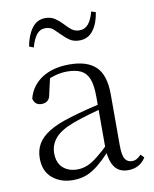

<svg xmlns="http://www.w3.org/2000/svg" viewBox="-86 -826 724 905"><g transform="rotate(-10 275.5 -373.5)"><path d="M190 14Q132 14 92.5 -19Q53 -52 53 -114Q53 -152 70 -182Q87 -212 125.5 -236Q164 -260 228 -279Q270 -292 315.5 -303.5Q361 -315 401 -324V-300Q361 -290 319.5 -278Q278 -266 242 -253Q177 -229 150.5 -197.5Q124 -166 124 -126Q124 -80 150.5 -56Q177 -32 220 -32Q243 -32 266 -41Q289 -50 318 -73Q347 -96 386 -134L393 -88H372Q340 -54 312.5 -31.5Q285 -9 256 2.5Q227 14 190 14ZM455 13Q411 13 390 -17Q369 -47 366 -101V-105V-354Q366 -411 353.5 -441Q341 -471 315.5 -483Q290 -495 250 -495Q221 -495 191 -486.5Q161 -478 129 -459L168 -486L150 -407Q147 -384 135.5 -374.5Q124 -365 107 -365Q74 -365 67 -398Q83 -458 135 -492Q187 -526 267 -526Q352 -526 393.5 -485.5Q435 -445 435 -354V-111Q435 -61 446.5 -43.5Q458 -26 479 -26Q492 -26 502 -31.5Q512 -37 524 -49L539 -33Q524 -9 502.5 2Q481 13 455 13ZM95 -642Q104 -694 128.5 -727.5Q153 -761 193 -761Q220 -761 239 -748Q258 -735 273 -719Q290 -700 305.5 -688Q321 -676 343 -676Q369 -676 385.5 -696Q402 -716 412 -754L433 -747Q425 -694 400.5 -661.5Q376 -629 335 -629Q307 -629 288.5 -641.5Q270 -654 256 -669Q239 -686 224 -700Q209 -714 185 -714Q159 -714 143 -693.5Q127 -673 116 -634Z"/></g></svg>

Font: Noto Serif SC ExtraLight Light
Style: Regular
Weight: 300
Version: Version 2.002-H1;hotconv 1.1.0;makeotfexe 2.6.0